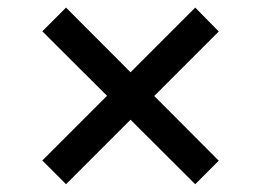

<svg xmlns="http://www.w3.org/2000/svg" viewBox="-20 -586 688 506"><path d="M154 -100.5 91.5 -163 262 -333.5 91.5 -503.5 154 -566 324 -395.5 494.5 -566 556.5 -503 386.5 -333 556.5 -162.5 494.5 -100.5 324 -270.5Z"/></svg>

Font: Geologica Roman Medium
Style: Regular
Weight: 500
Designer: Sindre Bremnes, Frode Helland
Foundry: Monokrom Skriftforlag AS
Version: Version 1.010;gftools[0.9.28]